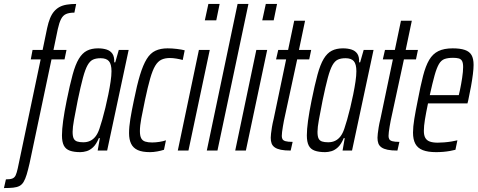

<svg xmlns="http://www.w3.org/2000/svg" viewBox="-96 -763 2424 973"><path d="M-76 190 -66 146Q-44 146 -33 141.5Q-22 137 -16.5 125Q-11 113 -6 90L110 -462H60L69 -510H120L143 -621Q149 -649 157.5 -670Q166 -691 178 -705Q190 -719 205.5 -727.5Q221 -736 242.5 -739.5Q264 -743 290 -743L281 -699Q255 -699 239 -692Q223 -685 213.5 -666.5Q204 -648 197 -616L175 -510H241L231 -462H165L54 64Q46 99 39 122Q32 145 23.5 159Q15 173 2.5 179.5Q-10 186 -29 188Q-48 190 -76 190Z M311 8Q279 8 258 0.5Q237 -7 227.5 -25.5Q218 -44 218 -77Q218 -107 224 -151Q230 -195 242 -254Q258 -333 272 -384.5Q286 -436 303.5 -465Q321 -494 344.5 -506Q368 -518 401 -518Q425 -518 444 -512Q463 -506 473.5 -491Q484 -476 483 -447H488L506 -510H556L447 0H399L410 -63H405Q392 -32 376 -17Q360 -2 343 3Q326 8 311 8ZM326 -42Q346 -42 361.5 -49.5Q377 -57 388.5 -72Q400 -87 408 -111Q414 -128 422 -156Q430 -184 438 -217Q446 -250 453 -284.5Q460 -319 464.5 -349.5Q469 -380 469 -402Q469 -438 456 -453Q443 -468 414 -468Q391 -468 375.5 -461Q360 -454 348 -433Q336 -412 324.5 -369.5Q313 -327 298 -255Q286 -194 279 -155.5Q272 -117 272 -95Q272 -72 277.5 -61Q283 -50 295 -46Q307 -42 326 -42Z M664 8Q625 8 602 -2.5Q579 -13 568.5 -34.5Q558 -56 558 -88Q558 -120 564.5 -160Q571 -200 582 -252Q598 -332 613.5 -383Q629 -434 647.5 -464Q666 -494 692 -506Q718 -518 753 -518Q776 -518 800.5 -515Q825 -512 840 -508L830 -459Q816 -463 798 -466Q780 -469 765 -469Q740 -469 722 -460.5Q704 -452 690.5 -429.5Q677 -407 665 -365Q653 -323 639 -257Q627 -200 620 -162.5Q613 -125 613 -99Q613 -75 619.5 -62.5Q626 -50 640 -45.5Q654 -41 675 -41Q692 -41 711.5 -44Q731 -47 745 -52L735 -4Q720 1 700.5 4.5Q681 8 664 8Z M942 -660 960 -743H1017L1000 -660ZM805 0 912 -510H967L859 0Z M952 0 1108 -743H1163L1006 0Z M1233 -660 1251 -743H1308L1291 -660ZM1096 0 1203 -510H1258L1150 0Z M1377 0Q1347 0 1327.5 -4Q1308 -8 1296.5 -16Q1285 -24 1280.5 -36Q1276 -48 1276 -65Q1276 -73 1277.5 -86Q1279 -99 1282 -118Q1285 -137 1291 -161L1354 -462H1303L1314 -510H1364L1395 -658H1450L1419 -510H1481L1471 -462H1410L1343 -152Q1340 -136 1337.5 -121.5Q1335 -107 1333.5 -94.5Q1332 -82 1332 -74Q1332 -65 1335.5 -58Q1339 -51 1351 -47.5Q1363 -44 1387 -44Z M1552 8Q1520 8 1499 0.5Q1478 -7 1468.5 -25.5Q1459 -44 1459 -77Q1459 -107 1465 -151Q1471 -195 1483 -254Q1499 -333 1513 -384.5Q1527 -436 1544.5 -465Q1562 -494 1585.5 -506Q1609 -518 1642 -518Q1666 -518 1685 -512Q1704 -506 1714.5 -491Q1725 -476 1724 -447H1729L1747 -510H1797L1688 0H1640L1651 -63H1646Q1633 -32 1617 -17Q1601 -2 1584 3Q1567 8 1552 8ZM1567 -42Q1587 -42 1602.5 -49.5Q1618 -57 1629.5 -72Q1641 -87 1649 -111Q1655 -128 1663 -156Q1671 -184 1679 -217Q1687 -250 1694 -284.5Q1701 -319 1705.5 -349.5Q1710 -380 1710 -402Q1710 -438 1697 -453Q1684 -468 1655 -468Q1632 -468 1616.5 -461Q1601 -454 1589 -433Q1577 -412 1565.5 -369.5Q1554 -327 1539 -255Q1527 -194 1520 -155.5Q1513 -117 1513 -95Q1513 -72 1518.5 -61Q1524 -50 1536 -46Q1548 -42 1567 -42Z M1918 0Q1888 0 1868.5 -4Q1849 -8 1837.5 -16Q1826 -24 1821.5 -36Q1817 -48 1817 -65Q1817 -73 1818.5 -86Q1820 -99 1823 -118Q1826 -137 1832 -161L1895 -462H1844L1855 -510H1905L1936 -658H1991L1960 -510H2022L2012 -462H1951L1884 -152Q1881 -136 1878.5 -121.5Q1876 -107 1874.5 -94.5Q1873 -82 1873 -74Q1873 -65 1876.5 -58Q1880 -51 1892 -47.5Q1904 -44 1928 -44Z M2114 8Q2073 8 2047 -2Q2021 -12 2009 -34Q1997 -56 1997 -91Q1997 -120 2003.5 -160Q2010 -200 2021 -254Q2035 -328 2048 -378.5Q2061 -429 2079 -459.5Q2097 -490 2125.5 -504Q2154 -518 2198 -518Q2236 -518 2259.5 -510Q2283 -502 2293.5 -484Q2304 -466 2304 -434Q2304 -415 2300.5 -387Q2297 -359 2291 -325.5Q2285 -292 2277 -255L2273 -239H2073Q2063 -191 2057.5 -157.5Q2052 -124 2052 -100Q2052 -77 2059.5 -64Q2067 -51 2082.5 -45.5Q2098 -40 2122 -40Q2136 -40 2155 -41.5Q2174 -43 2192.5 -46Q2211 -49 2222 -52L2212 -4Q2201 -1 2184.5 2Q2168 5 2150 6.5Q2132 8 2114 8ZM2082 -281H2229L2235 -307Q2241 -335 2246 -368Q2251 -401 2251 -423Q2251 -444 2245.5 -454Q2240 -464 2228.5 -467Q2217 -470 2200 -470Q2174 -470 2157 -464Q2140 -458 2128.5 -438.5Q2117 -419 2106.5 -381.5Q2096 -344 2082 -281Z"/></svg>

Font: Saira UltraCondensed
Style: Italic
Weight: 400
Width: 1
Italic angle: -12°
Designer: Hector Gatti with collaboration of the Omnibus-Type team
Foundry: Omnibus-Type
Version: Version 1.101